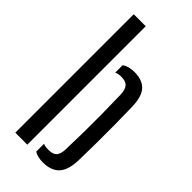

<svg xmlns="http://www.w3.org/2000/svg" viewBox="-254 -855 917 917"><g transform="rotate(45 204.5 -396.0)"><path d="M55.5 0V-800H136.5V0ZM190 -6.5V-59.5Q198 -56 206.5 -54.8Q215 -53.5 224.5 -53.5Q255.5 -53.5 268.2 -67.5Q281 -81.5 282 -113.5Q284 -176.5 284.8 -234.8Q285.5 -293 285 -354Q284.5 -415 282.5 -486.5Q281 -517.5 268.2 -532.2Q255.5 -547 224.5 -547Q205.5 -547 190 -540.5V-590Q213 -607.5 254 -607.5Q306.5 -607.5 333.8 -578.5Q361 -549.5 362.5 -481Q364 -432 364.5 -367.8Q365 -303.5 364.5 -237.8Q364 -172 362.5 -119Q360 -51.5 331.8 -22Q303.5 7.5 249.5 7.5Q213 7.5 190 -6.5Z"/></g></svg>

Font: Big Shoulders Stencil Text
Style: Regular
Weight: 400
Designer: Patric King
Foundry: XO Type Co
Version: Version 1.000